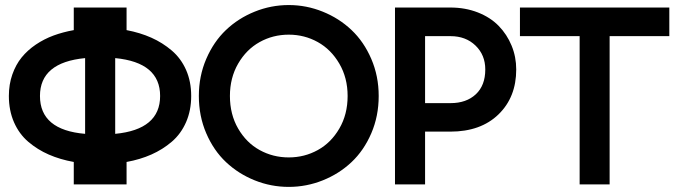

<svg xmlns="http://www.w3.org/2000/svg" viewBox="-20 -730 2674 760"><path d="M272 0V-88.9Q217.8 -98.6 173.1 -118.2Q128.4 -137.7 92 -168.7Q55.7 -199.7 35.4 -246.1Q15.1 -292.5 15.1 -350.1Q15.1 -396 28.8 -435.1Q42.5 -474.1 65.7 -502.7Q88.9 -531.2 121.8 -553.5Q154.8 -575.7 191.9 -589.4Q229 -603 272 -610.8V-700.2H481V-610.8Q534.7 -600.6 579.1 -580.8Q623.5 -561 659.9 -530Q696.3 -499 716.6 -453.1Q736.8 -407.2 736.8 -350.1Q736.8 -293 716.6 -246.6Q696.3 -200.2 660.2 -169.2Q624 -138.2 579.3 -118.4Q534.7 -98.6 481 -88.9V0ZM138.2 -350.1Q138.2 -215.3 316.9 -200.2V-500Q138.2 -482.9 138.2 -350.1ZM436 -200.2Q613.8 -217.3 613.8 -350.1Q613.8 -482.9 436 -500Z M1123 9.8Q1052.7 9.8 988.3 -16.1Q923.8 -42 874.8 -88.1Q825.7 -134.3 796.4 -202.4Q767.1 -270.5 767.1 -350.1Q767.1 -428.7 796.4 -496.8Q825.7 -564.9 874.5 -611.3Q923.3 -657.7 988 -683.8Q1052.7 -710 1123 -710Q1192.9 -710 1257.6 -683.8Q1322.3 -657.7 1371.3 -611.3Q1420.4 -564.9 1449.7 -496.8Q1479 -428.7 1479 -350.1Q1479 -270.5 1449.7 -202.4Q1420.4 -134.3 1371.3 -88.1Q1322.3 -42 1257.6 -16.1Q1192.9 9.8 1123 9.8ZM890.1 -350.1Q890.1 -277.3 922.6 -221.2Q955.1 -165 1007.8 -136Q1060.5 -106.9 1123 -106.9Q1185.1 -106.9 1237.8 -136Q1290.5 -165 1323.2 -221.2Q1356 -277.3 1356 -350.1Q1356 -421.9 1323.2 -478Q1290.5 -534.2 1237.8 -563.5Q1185.1 -592.8 1123 -592.8Q1060.5 -592.8 1007.8 -563.5Q955.1 -534.2 922.6 -478Q890.1 -421.9 890.1 -350.1Z M1543.5 0V-700.2H1762.7Q1821.8 -700.2 1871.6 -680.7Q1921.4 -661.1 1954.1 -627.4Q1986.8 -593.8 2005.1 -549.3Q2023.4 -504.9 2023.4 -455.1Q2023.4 -345.2 1953.1 -277.1Q1882.8 -209 1762.7 -209H1662.6V0ZM1662.6 -321.8H1763.7Q1825.7 -321.8 1863.3 -356.7Q1900.9 -391.6 1900.9 -455.1Q1900.9 -512.2 1862.3 -549.6Q1823.7 -586.9 1763.7 -586.9H1662.6Z M2274.4 0V-586.9H2038.1V-700.2H2629.4V-586.9H2393.1V0Z"/></svg>

Font: Cakra Normal
Style: Regular
Weight: 400
Designer: Lucia Kollert, Vojtech Kollert
Foundry: OoM Type
Version: Version 1.000;Glyphs 3.1.1 (3148)